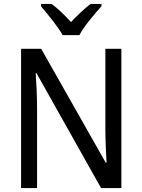

<svg xmlns="http://www.w3.org/2000/svg" viewBox="-20 -964 730 984"><path d="M301 -784H387C410 -829 465 -893 500 -932V-944H444C409 -916 379 -888 344 -851C312 -886 276 -921 244 -944H190V-932C225 -890 277 -828 301 -784ZM602 0V-714H520V-302C520 -247 524 -172 526 -130H522L191 -714H88V0H170V-413C170 -475 166 -539 163 -589H167L498 0Z"/></svg>

Font: Noto Sans Malayalam SemiCondensed
Style: Regular
Weight: 400
Width: 4
Designer: Jelle Bosma - Monotype Design Team
Foundry: Monotype Imaging Inc.
Version: Version 2.104